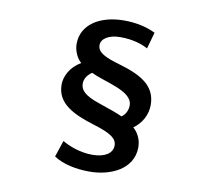

<svg xmlns="http://www.w3.org/2000/svg" viewBox="-91 -887 1181 1070"><g transform="rotate(10 500.0 -352.5)"><path d="M705 -746C657 -770 596 -784 527 -784C388 -784 288 -718 288 -610C288 -570 308 -529 332 -509C273 -475 245 -419 245 -372C245 -266 338 -220 463 -182C560 -152 595 -128 595 -88C595 -44 551 -16 482 -16C408 -16 343 -44 310 -64L279 29C334 66 411 79 483 79C597 79 727 25 727 -102C727 -151 701 -189 680 -206C724 -238 754 -287 754 -346C754 -455 668 -502 545 -538C462 -562 415 -583 415 -625C415 -660 454 -689 523 -689C594 -689 646 -671 679 -653ZM402 -466C481 -426 639 -406 639 -323C639 -296 626 -269 604 -255C581 -267 533 -283 470 -305C385 -333 360 -362 360 -398C360 -425 376 -449 402 -466Z"/></g></svg>

Font: GenEiGothic-pro-Regular
Style: Bold
Weight: 700
Designer: Ryoko NISHIZUKA (kana & ideographs); Paul D. Hunt (Latin, Greek & Cyrillic); Wenlong ZHANG (bopomofo); Sandoll Communica
Foundry: Adobe Systems Incorporated; o_tamon
Version: Version 1.000.140830